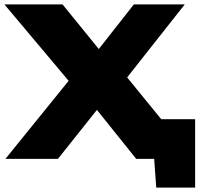

<svg xmlns="http://www.w3.org/2000/svg" viewBox="-20 -720 904 870"><path d="M242.4 0H4.5L291 -353.8L0 -700H263.5L427.6 -497.9L586.5 -700H817.1L556.1 -369.3L710.6 -179.8H864.2V130H688L678.6 0H597.2L419.2 -222Z"/></svg>

Font: Science Gothic
Style: Regular
Weight: 400
Designer: Thomas Phinney, Vassil Kateliev, Brandon Buerkle
Foundry: Font Detective LLC
Version: Version 1.018